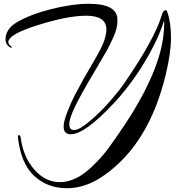

<svg xmlns="http://www.w3.org/2000/svg" viewBox="-20 -681 952 1014"><path d="M371 6Q399 6 457 -43.5Q515 -93 564 -150Q613 -207 634 -238Q796 -473 834 -600Q841 -623 849 -625Q858 -633 863 -619Q883 -564 883 -483Q883 -402 856 -290Q769 75 534 242Q436 313 333.5 313Q231 313 161 248.5Q91 184 75 47Q74 37 77 33.5Q80 30 84 33.5Q88 37 89 45Q103 149 161.5 215Q220 281 296 281Q381 281 467 198Q521 146 556 97Q599 38 644 -30Q847 -339 847 -554Q847 -564 847 -574Q823 -493 766 -391Q685 -248 585 -140Q429 28 354 28Q316 28 316 -12Q316 -39 335 -88.5Q354 -138 376 -180Q418 -261 469.5 -347.5Q521 -434 531.5 -469.5Q542 -505 542 -525Q542 -598 435 -598Q328 -598 148 -538Q24 -495 24 -459Q24 -446 42 -433Q47 -430 41 -429.5Q35 -429 31 -432Q9 -447 9 -472Q9 -528 70 -564Q143 -606 247 -632Q359 -661 450 -661Q592 -661 600 -585Q600 -577 600 -564.5Q600 -552 595 -530.5Q590 -509 574 -474Q558 -439 543 -412Q528 -385 468 -284Q408 -183 377 -119.5Q346 -56 346 -25Q346 6 371 6Z"/></svg>

Font: Arizonia
Style: Regular
Weight: 400
Designer: Robert E. Leuschke
Foundry: Robert E. Leuschke
Version: Version 1.003